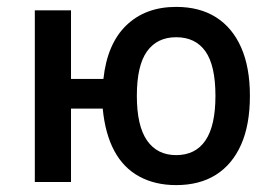

<svg xmlns="http://www.w3.org/2000/svg" viewBox="-20 -528 804 557"><path d="M491 9Q430 9 384 -16Q338 -41 311.5 -90.5Q285 -140 278 -213H186V0H81V-498H186V-299H280Q291 -401 346.5 -454.5Q402 -508 491 -508Q559 -508 606.5 -478Q654 -448 679.5 -390.5Q705 -333 705 -250Q705 -166 679.5 -108.5Q654 -51 606.5 -21Q559 9 491 9ZM491 -78Q547 -78 576 -120.5Q605 -163 605 -250Q605 -338 576 -379Q547 -420 491 -420Q436 -420 406.5 -379Q377 -338 377 -250Q377 -163 406.5 -120.5Q436 -78 491 -78Z"/></svg>

Font: Nunito Sans 7pt Condensed SemiBold
Style: Regular
Weight: 600
Width: 3
Designer: Vernon Adams
Foundry: Vernon Adams
Version: Version 3.101;gftools[0.9.27]